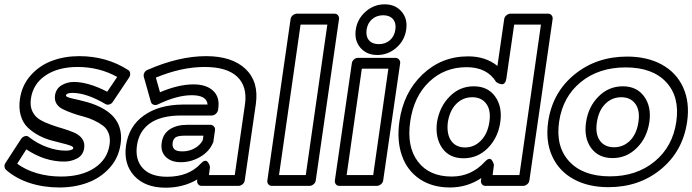

<svg xmlns="http://www.w3.org/2000/svg" viewBox="-20 -830 3184 883"><path d="M4.9 -80.1 76.2 -189.9Q79.6 -195.3 84.7 -199.2Q89.8 -203.1 97.9 -204.6Q106 -206.1 113.8 -199.2Q152.3 -169.4 196.8 -153.3Q241.2 -137.2 282.2 -137.2Q296.9 -137.2 305.4 -139.9Q314 -142.6 315.4 -144.8Q316.9 -147 316.9 -148.9Q317.9 -155.3 303.2 -160.6Q288.6 -166 264.6 -171.6Q240.7 -177.2 212.2 -185.3Q183.6 -193.4 156.2 -208.3Q128.9 -223.1 107.2 -243.9Q85.4 -264.6 75.4 -298.8Q65.4 -333 71.8 -376Q81.1 -438.5 121.6 -483.9Q162.1 -529.3 219.5 -550.5Q276.9 -571.8 344.2 -571.8Q470.2 -571.8 569.8 -507.8Q577.6 -502.9 578.6 -492.7Q579.6 -482.4 574.2 -474.1L499 -361.8Q493.2 -352.5 482.7 -349.6Q472.2 -346.7 463.9 -352.1Q377.4 -402.8 313 -402.8Q286.1 -402.8 283.2 -391.1Q282.7 -387.2 290.3 -383.8Q297.9 -380.4 311 -377.4Q324.2 -374.5 341.8 -370.4Q359.4 -366.2 379.2 -360.8Q398.9 -355.5 419.4 -347.2Q439.9 -338.9 458.7 -327.9Q477.5 -316.9 493.4 -301.8Q509.3 -286.6 520 -267.1Q530.8 -247.6 534.9 -221.9Q539.1 -196.3 534.2 -165Q524.9 -102.5 483.2 -56.9Q441.4 -11.2 382.1 10.5Q322.8 32.2 252.9 32.2Q180.2 32.2 116.9 11.7Q53.7 -8.8 7.8 -48.8Q1.5 -54.7 0.7 -64.2Q0 -73.7 4.9 -80.1ZM59.1 -77.1Q97.2 -48.8 149.7 -33.4Q202.1 -18.1 261.2 -18.1Q354.5 -18.1 414.3 -57.4Q474.1 -96.7 483.9 -165Q488.3 -194.3 479.5 -217Q470.7 -239.7 452.6 -252.9Q434.6 -266.1 410.9 -277.1Q387.2 -288.1 361.3 -294.7Q335.4 -301.3 311.3 -310.1Q287.1 -318.8 268.3 -328.1Q249.5 -337.4 239.7 -353.5Q230 -369.6 232.9 -391.1Q237.8 -422.9 263.4 -438Q289.1 -453.1 319.8 -453.1Q385.7 -453.1 473.1 -408.2L519 -476.1Q436.5 -522 336.9 -522Q247.6 -522 189.7 -483.2Q131.8 -444.3 122.1 -376Q117.2 -342.3 128.9 -317.9Q140.6 -293.5 163.1 -280Q185.5 -266.6 213.9 -256.6Q242.2 -246.6 270.5 -238.3Q298.8 -230 322 -219.7Q345.2 -209.5 357.9 -191.9Q370.6 -174.3 367.2 -148.9Q362.3 -116.2 335 -101.6Q307.6 -86.9 274.9 -86.9Q185.5 -86.9 101.1 -143.1Z M559.6 -161.1Q572.3 -249.5 641.6 -298.8Q710.9 -348.1 818.8 -349.1H934.6Q931.2 -392.1 861.8 -392.1Q794.4 -392.1 706.5 -350.1Q697.8 -345.2 687.3 -348.1Q676.8 -351.1 673.8 -361.8L641.6 -476.1Q638.7 -485.4 643.8 -495.4Q648.9 -505.4 658.7 -508.8Q803.2 -571.8 927.7 -571.8Q1046.9 -571.8 1108.9 -513.2Q1170.9 -454.6 1156.7 -352.1L1105.5 0Q1104 10.7 1095 17.8Q1085.9 24.9 1076.7 24.9H907.7Q897 24.9 891.1 17.1Q885.3 9.3 886.7 0L887.7 -4.9Q823.2 33.2 741.7 33.2Q647.5 33.2 597.4 -21.2Q547.4 -75.7 559.6 -161.1ZM748.5 -17.1Q847.2 -17.1 902.8 -77.1Q912.1 -87.4 919.9 -89.8Q927.7 -92.3 932.4 -87.9Q937 -83.5 940.2 -77.9Q943.4 -72.3 944.3 -67.4L945.8 -62L940.9 -24.9H1059.6L1106.9 -352.1Q1117.7 -433.1 1070.6 -477.5Q1023.4 -522 920.9 -522Q814.9 -522 696.8 -473.1L715.8 -405.8Q801.3 -441.9 869.6 -441.9Q929.2 -441.9 960.2 -412.6Q991.2 -383.3 983.9 -332L982.9 -324.2Q981.4 -314.9 972.9 -306.9Q964.4 -298.8 953.6 -298.8H811.5Q719.2 -298.3 669.2 -262.5Q619.1 -226.6 609.9 -161.1Q600.6 -95.7 636.7 -56.4Q672.9 -17.1 748.5 -17.1ZM723.6 -172.9Q729 -214.4 760.7 -235.1Q792.5 -255.9 838.9 -255.9H947.8Q957 -255.9 963.6 -248.8Q970.2 -241.7 968.8 -231L961.9 -183.1Q961.9 -178.7 960.9 -176.8Q944.3 -134.3 901.9 -109.1Q859.4 -84 811.5 -84Q767.6 -84 742.7 -108.2Q717.8 -132.3 723.6 -172.9ZM773.9 -172.9Q771.5 -154.3 781.5 -144Q791.5 -133.8 818.8 -133.8Q851.1 -133.8 876.7 -148.9Q902.3 -164.1 912.6 -186L915.5 -206.1H831.5Q799.3 -206.1 787.8 -198.5Q776.4 -190.9 773.9 -172.9Z M1209.5 0 1316.4 -742.2Q1317.9 -752.9 1326.9 -760Q1335.9 -767.1 1345.2 -767.1H1518.1Q1528.8 -767.1 1534.7 -759.3Q1540.5 -751.5 1539.1 -742.2L1432.1 0Q1430.7 10.7 1421.6 17.8Q1412.6 24.9 1403.3 24.9H1230.5Q1219.7 24.9 1213.9 17.1Q1208 9.3 1209.5 0ZM1263.2 -24.9H1386.2L1485.4 -716.8H1362.3Z M1520 0 1598.1 -539.1Q1599.6 -549.8 1608.2 -556.9Q1616.7 -564 1626 -564H1798.3Q1809.1 -564 1815.4 -555.9Q1821.8 -547.9 1820.3 -539.1L1742.2 0Q1740.7 10.7 1731.4 17.8Q1722.2 24.9 1712.9 24.9H1541Q1530.3 24.9 1524.4 17.1Q1518.6 9.3 1520 0ZM1574.2 -24.9H1696.3L1766.1 -514.2H1644ZM1616.2 -693.8Q1623.5 -743.2 1661.6 -776.6Q1699.7 -810.1 1749 -810.1Q1798.3 -810.1 1826.9 -776.6Q1855.5 -743.2 1848.1 -693.8Q1840.8 -643.6 1802.7 -610.4Q1764.6 -577.1 1715.3 -577.1Q1666 -577.1 1637.5 -610.4Q1608.9 -643.6 1616.2 -693.8ZM1666 -693.8Q1661.6 -663.1 1676.8 -645Q1691.9 -627 1722.2 -627Q1752.4 -627 1773.2 -645Q1793.9 -663.1 1798.3 -693.8Q1802.7 -724.1 1787.4 -741.9Q1772 -759.8 1742.2 -759.8Q1711.9 -759.8 1691.2 -741.7Q1670.4 -723.6 1666 -693.8Z M1816.9 -272Q1835.4 -404.3 1922.9 -487.5Q2010.3 -570.8 2132.8 -570.8Q2213.4 -570.8 2267.6 -526.9L2298.8 -742.2Q2300.3 -752.9 2309.3 -760Q2318.4 -767.1 2327.6 -767.1H2500.5Q2511.2 -767.1 2517.1 -759.3Q2522.9 -751.5 2521.5 -742.2L2414.6 0Q2413.1 10.7 2404.1 17.8Q2395 24.9 2385.7 24.9H2212.9Q2202.1 24.9 2196.3 17.1Q2190.4 9.3 2191.9 0L2193.8 -11.2Q2128.4 32.2 2049.8 32.2Q1967.8 32.2 1910.2 -6.6Q1852.5 -45.4 1828.4 -114.5Q1804.2 -183.6 1816.9 -272ZM1866.7 -272Q1849.6 -155.8 1901.9 -86.9Q1954.1 -18.1 2057.6 -18.1Q2147.5 -18.1 2209.5 -85.9Q2218.8 -96.2 2226.6 -98.6Q2234.4 -101.1 2238.8 -96.7Q2243.2 -92.3 2246.1 -86.7Q2249 -81.1 2250.5 -76.2L2251.5 -70.8L2245.6 -24.9H2368.7L2467.8 -716.8H2344.7L2308.6 -467.8Q2306.6 -455.1 2301 -448.7Q2295.4 -442.4 2289.1 -442.6Q2282.7 -442.9 2276.4 -445.1Q2270 -447.3 2266.1 -450.2L2261.7 -453.1Q2220.2 -521 2125.5 -521Q2024.4 -521 1953.9 -453.9Q1883.3 -386.7 1866.7 -272ZM1989.7 -268.1Q2001.5 -339.4 2047.9 -386.2Q2094.2 -433.1 2158.7 -433.1Q2223.6 -433.1 2257.3 -386Q2291 -338.9 2280.8 -268.1Q2270.5 -196.8 2223.9 -149.4Q2177.2 -102.1 2111.8 -102.1Q2046.4 -102.1 2013.4 -149.4Q1980.5 -196.8 1989.7 -268.1ZM2039.6 -268.1Q2033.2 -213.4 2054.9 -182.6Q2076.7 -151.9 2118.7 -151.9Q2160.6 -151.9 2191.4 -182.9Q2222.2 -213.9 2230.5 -268.1Q2238.8 -321.8 2216.8 -352.3Q2194.8 -382.8 2151.9 -382.8Q2108.9 -382.8 2078.6 -352.5Q2048.3 -322.3 2039.6 -268.1Z M2501 -270Q2520.5 -404.3 2621.6 -487.1Q2722.7 -569.8 2864.3 -569.8Q2957 -569.8 3024.2 -532.7Q3091.3 -495.6 3122.1 -427.2Q3152.8 -358.9 3140.1 -270Q3120.6 -135.3 3020.3 -52.2Q2919.9 30.8 2778.3 30.8Q2684.6 30.8 2617.2 -6.6Q2549.8 -43.9 2519 -112.5Q2488.3 -181.2 2501 -270ZM2785.2 -19Q2907.7 -19 2990.7 -87.4Q3073.7 -155.8 3090.3 -270Q3106.9 -384.3 3043.9 -452.1Q2981 -520 2857.4 -520Q2733.4 -520 2650.6 -452.1Q2567.9 -384.3 2551.3 -270Q2534.7 -155.8 2598.1 -87.4Q2661.6 -19 2785.2 -19ZM2675.3 -268.1Q2685.5 -338.9 2732.4 -386Q2779.3 -433.1 2844.2 -433.1Q2908.7 -433.1 2942.6 -386Q2976.6 -338.9 2966.3 -268.1Q2955.6 -196.3 2908.7 -149.7Q2861.8 -103 2797.4 -103Q2731.9 -103 2698.2 -149.9Q2664.6 -196.8 2675.3 -268.1ZM2804.2 -152.8Q2846.7 -152.8 2877.2 -183.1Q2907.7 -213.4 2916 -268.1Q2924.3 -321.8 2902.1 -352.3Q2879.9 -382.8 2837.4 -382.8Q2794.4 -382.8 2763.9 -352.5Q2733.4 -322.3 2725.1 -268.1Q2716.8 -213.9 2738.8 -183.3Q2760.7 -152.8 2804.2 -152.8Z"/></svg>

Font: Trueno Bold Outline
Style: Italic
Weight: 700
Width: 6
Designer: Julieta Ulanovsky
Foundry: Julieta Ulanovsky
Version: Version 3.001b | FøM Fix